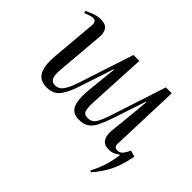

<svg xmlns="http://www.w3.org/2000/svg" viewBox="-152 -766 1199 1199"><g transform="rotate(45 447.5 -166.5)"><path d="M24 -494Q40 -503 70.5 -515Q101 -527 131 -527Q174 -527 189.5 -503.5Q205 -480 202 -444L175 -125Q171 -72 182.5 -52Q194 -32 219 -32Q235 -32 250.5 -40.5Q266 -49 281.5 -75Q297 -101 314 -153L432 -513H484L464 -127Q462 -78 469 -55Q476 -32 508 -32Q543 -32 560.5 -58.5Q578 -85 600 -151L718 -513H770L754 -54Q753 -35 760.5 -27.5Q768 -20 783 -20Q805 -20 819 -38Q833 -56 843 -80L885 -68Q875 -17 860.5 26.5Q846 70 822.5 110Q799 150 761 194L752 186Q780 133 794 86Q808 39 814 -11L810 -12Q795 0 779 7Q763 14 739 14Q702 14 685.5 -7Q669 -28 669 -69Q669 -80 677 -152.5Q685 -225 697 -361L693 -362L619 -140Q601 -87 583.5 -52.5Q566 -18 541 -2Q516 14 477 14Q420 14 401 -27.5Q382 -69 389 -150Q394 -203 399.5 -256Q405 -309 411 -361L407 -362L334 -140Q308 -60 278 -23Q248 14 192 14Q131 14 107.5 -29Q84 -72 91 -159L117 -459Q120 -499 92 -499Q72 -499 30 -481Z"/></g></svg>

Font: Literata 72pt
Style: Italic
Weight: 400
Italic angle: -2°
Designer: Latin by Veronika Burian and Jose Scaglione. Greek by Irene Vlachou. Cyrillic by Vera Evstafieva
Foundry: TypeTogether
Version: Version 3.002